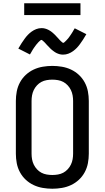

<svg xmlns="http://www.w3.org/2000/svg" viewBox="-20 -1146 640 1174"><path d="M300 8Q271 8 241.5 3Q212 -2 185.5 -14.5Q159 -27 137.5 -47Q116 -67 102 -93Q88 -119 82.5 -148Q77 -177 77 -206V-529Q77 -558 82.5 -587Q88 -616 102 -642Q116 -668 137.5 -688Q159 -708 185.5 -720.5Q212 -733 241.5 -738Q271 -743 300 -743Q329 -743 358.5 -738Q388 -733 414.5 -720.5Q441 -708 462.5 -688Q484 -668 498 -642Q512 -616 517.5 -587Q523 -558 523 -529V-206Q523 -177 517.5 -148Q512 -119 498 -93Q484 -67 462.5 -47Q441 -27 414.5 -14.5Q388 -2 358.5 3Q329 8 300 8ZM300 -76Q317 -76 334.5 -79Q352 -82 367 -90Q382 -98 394 -111Q406 -124 413.5 -139.5Q421 -155 424 -172Q427 -189 427 -206V-529Q427 -546 424 -563Q421 -580 413.5 -595.5Q406 -611 394 -624Q382 -637 367 -645Q352 -653 334.5 -656Q317 -659 300 -659Q283 -659 265.5 -656Q248 -653 233 -645Q218 -637 206 -624Q194 -611 186.5 -595.5Q179 -580 176 -563Q173 -546 173 -529V-206Q173 -189 176 -172Q179 -155 186.5 -139.5Q194 -124 206 -111Q218 -98 233 -90Q248 -82 265.5 -79Q283 -76 300 -76ZM366 -812Q361 -812 355.5 -812.5Q350 -813 345 -814.5Q340 -816 335.5 -817.5Q331 -819 326 -821.5Q321 -824 317 -826.5Q313 -829 309 -832Q305 -835 300.5 -838.5Q296 -842 292 -845.5Q288 -849 284.5 -853Q281 -857 277.5 -860.5Q274 -864 270.5 -867.5Q267 -871 263 -875.5Q259 -880 255.5 -884Q252 -888 248.5 -891Q245 -894 240.5 -898Q236 -902 234 -902Q230 -902 227 -899Q224 -896 219.5 -892.5Q215 -889 213 -886Q211 -883 208.5 -880.5Q206 -878 203.5 -875Q201 -872 198.5 -868.5Q196 -865 193.5 -861.5Q191 -858 188 -854Q185 -850 182 -845Q179 -840 176 -835Q173 -830 170 -824.5Q167 -819 163 -813L92 -849Q102 -867 112 -882Q122 -897 131 -909.5Q140 -922 150 -932.5Q160 -943 173 -952.5Q186 -962 201.5 -968Q217 -974 234 -974Q239 -974 244.5 -973.5Q250 -973 255 -971.5Q260 -970 264.5 -968.5Q269 -967 274 -964.5Q279 -962 283 -959.5Q287 -957 291 -954.5Q295 -952 299.5 -948Q304 -944 308 -940.5Q312 -937 315.5 -933.5Q319 -930 322.5 -926Q326 -922 329.5 -918.5Q333 -915 337 -910.5Q341 -906 344.5 -902Q348 -898 351.5 -895Q355 -892 359.5 -888Q364 -884 366 -884Q370 -884 373 -887Q376 -890 380.5 -894Q385 -898 387 -900.5Q389 -903 391.5 -905.5Q394 -908 396.5 -911Q399 -914 401.5 -917.5Q404 -921 406.5 -924.5Q409 -928 412 -932.5Q415 -937 418 -941.5Q421 -946 424 -951Q427 -956 430 -961.5Q433 -967 437 -973L508 -937Q498 -919 488 -904Q478 -889 469 -876.5Q460 -864 450 -853.5Q440 -843 427 -833.5Q414 -824 398.5 -818Q383 -812 366 -812ZM128 -1054V-1126H472V-1054Z"/></svg>

Font: Iosevka Fixed Medium Extended
Style: Regular
Weight: 500
Width: 7
Monospace: yes
Designer: Belleve Invis
Foundry: Belleve Invis
Version: Version 24.1.1; ttfautohint (v1.8.4)